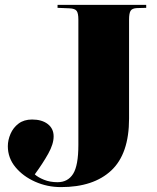

<svg xmlns="http://www.w3.org/2000/svg" viewBox="-20 -750 640 784"><path d="M229 14Q173 14 123.5 -8Q74 -30 43 -67.5Q12 -105 12 -153Q12 -178 23 -203.5Q34 -229 56 -245.5Q78 -262 111 -262Q151 -262 175 -243.5Q199 -225 199 -193Q199 -162 177 -122.5Q155 -83 122 -38Q135 -26 159.5 -16Q184 -6 215 -6Q257 -6 278.5 -40Q300 -74 300 -158V-670Q300 -696 293 -705.5Q286 -715 264 -716L215 -718V-730H577V-718L539 -717Q519 -716 513 -705.5Q507 -695 507 -670V-266Q507 -122 434.5 -54Q362 14 229 14Z"/></svg>

Font: Literata 72pt ExtraBold
Style: Regular
Weight: 800
Designer: Latin by Veronika Burian and Jose Scaglione. Greek by Irene Vlachou. Cyrillic by Vera Evstafieva.
Foundry: TypeTogether
Version: Version 3.002